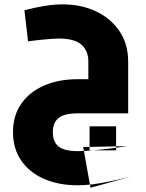

<svg xmlns="http://www.w3.org/2000/svg" viewBox="-20 -523 672 886"><path d="M393.4 170.6V60H515.7V170.6ZM567.8 151.4 363.9 155.5 397.7 343.4 580.2 292.9Q526.4 306 483.7 314.7Q441 323.3 406.3 327.7Q371.5 332 338.8 332Q250.1 332 182.7 302.2Q115.3 272.5 77.6 217.3Q40 162.2 40 86.7Q40 11.2 77.4 -43.4Q114.9 -98.1 182.5 -127.8Q250.1 -157.6 339.7 -157.6H387.7V0H339.7Q276.4 0 250.1 21.7Q223.8 43.4 223.8 87.2Q223.8 131 250.1 152.7Q276.4 174.4 339.7 174.4Q372.4 174.4 428.7 169.1Q485 163.8 567.8 151.4ZM109.4 -332.4 92.7 -475.7Q140.6 -488.2 184 -495.5Q227.4 -502.8 269.4 -502.8Q355.2 -502.8 423.3 -470.5Q491.3 -438.3 531.4 -379Q571.5 -319.7 571.5 -237.6V0H387.7V-237.6Q387.7 -289.5 355.4 -317.3Q323.2 -345.2 250.6 -345.2Q237.5 -345.2 214.2 -343.5Q190.8 -341.8 163.3 -338.9Q135.9 -335.9 109.4 -332.4Z"/></svg>

Font: TitilliumWeb ExtraLight
Style: Regular
Weight: 400
Designer: Mohamed Gaber, Accademia di Belle Arti di Urbino and others
Foundry: Kief Type Foundry, Accademia di Belle Arti di Urbino and others
Version: Version 3.000; ttfautohint (v1.8.2)